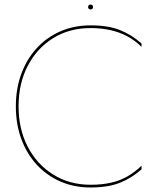

<svg xmlns="http://www.w3.org/2000/svg" viewBox="-20 -820 725 848"><path d="M62 -350Q62 -452 103 -530Q144 -608 215.5 -652Q287 -696 380 -696Q427 -696 467.5 -687Q508 -678 542.5 -659.5Q577 -641 605 -613V-628Q561 -667 509 -687.5Q457 -708 380 -708Q307 -708 246.5 -681.5Q186 -655 142 -607Q98 -559 74 -493.5Q50 -428 50 -350Q50 -272 74 -206.5Q98 -141 142 -93Q186 -45 246.5 -18.5Q307 8 380 8Q457 8 509 -12.5Q561 -33 605 -72V-88Q576 -60 543 -41Q510 -22 470 -13Q430 -4 380 -4Q287 -4 215 -49Q143 -94 102.5 -172Q62 -250 62 -350ZM369 -789Q369 -784 372.5 -781Q376 -778 380 -778Q385 -778 388 -781Q391 -784 391 -789Q391 -794 388 -797Q385 -800 380 -800Q376 -800 372.5 -797Q369 -794 369 -789Z"/></svg>

Font: Jost Thin
Style: Regular
Weight: 250
Version: Version 3.710